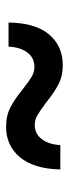

<svg xmlns="http://www.w3.org/2000/svg" viewBox="182 -666 226 630"><g transform="rotate(-90 295.0 -351.0)"><path d="M273 -313Q245 -334 230.5 -342Q216 -350 200 -350Q171 -350 153.5 -327Q136 -304 134 -266H54Q56 -353 94 -398.5Q132 -444 194 -444Q231 -444 258.5 -429.5Q286 -415 319 -388Q343 -369 358.5 -360Q374 -351 390 -351Q420 -351 437.5 -374Q455 -397 457 -436H536Q535 -348 497 -303Q459 -258 396 -258Q360 -258 332.5 -272.5Q305 -287 273 -313Z"/></g></svg>

Font: mBank SemiBold
Style: Regular
Weight: 600
Designer: Julieta Ulanovsky
Foundry: Julieta Ulanovsky
Version: Version 7.200